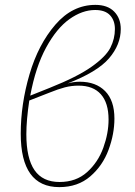

<svg xmlns="http://www.w3.org/2000/svg" viewBox="-20 -757 555 787"><path d="M449 -271Q449 -208 425 -143Q401 -78 350 -34Q299 10 223 10Q65 10 65 -209Q65 -330 101 -452.5Q137 -575 207 -656Q277 -737 371 -737Q421 -737 448 -709.5Q475 -682 475 -638Q475 -574 427 -518Q379 -462 257 -415Q282 -422 307 -422Q373 -422 411 -383.5Q449 -345 449 -271ZM104 -365 184 -397Q297 -442 355.5 -483.5Q414 -525 432.5 -561.5Q451 -598 451 -638Q451 -673 431 -694.5Q411 -716 370 -716Q317 -716 264.5 -678.5Q212 -641 169 -562Q126 -483 104 -365ZM425 -267Q425 -335 393.5 -370.5Q362 -406 302 -406Q273 -406 246 -399Q219 -392 182 -377L100 -345Q88 -264 88 -207Q88 -108 121.5 -59.5Q155 -11 224 -11Q292 -11 337 -51.5Q382 -92 403.5 -151.5Q425 -211 425 -267Z"/></svg>

Font: Fira Sans Condensed Thin
Style: Italic
Weight: 250
Width: 3
Italic angle: -8°
Designer: Carrois Corporate & Edenspiekermann AG
Foundry: Carrois Corporate GbR & Edenspiekermann AG
Version: Version 4.203